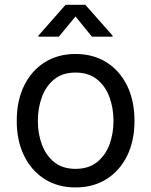

<svg xmlns="http://www.w3.org/2000/svg" viewBox="-20 -781 640 812"><path d="M299.3 11.7Q225.1 11.7 169.2 -23.4Q113.3 -58.6 82 -122.1Q50.8 -185.5 50.8 -269.5Q50.8 -355 82 -418.7Q113.3 -482.4 169.2 -517.6Q225.1 -552.7 299.3 -552.7Q374 -552.7 430.2 -517.6Q486.3 -482.4 517.6 -418.7Q548.8 -355 548.8 -269.5Q548.8 -185.5 517.6 -122.1Q486.3 -58.6 430.2 -23.4Q374 11.7 299.3 11.7ZM299.3 -66.9Q354.5 -66.9 390.1 -95.2Q425.8 -123.5 442.9 -169.7Q460 -215.8 460 -269.5Q460 -323.7 442.9 -370.4Q425.8 -417 390.1 -445.6Q354.5 -474.1 299.3 -474.1Q244.6 -474.1 209.5 -445.6Q174.3 -417 157.2 -370.6Q140.1 -324.2 140.1 -269.5Q140.1 -215.8 157.2 -169.7Q174.3 -123.5 209.5 -95.2Q244.6 -66.9 299.3 -66.9ZM229 -626H142.6V-630.4L257.3 -760.7H340.8L456.1 -630.4V-626H368.7L299.3 -711.4Z"/></svg>

Font: Inter-Regular
Style: Regular
Weight: 400
Designer: Rasmus Andersson
Foundry: rsms
Version: Version 4.000;git-a52131595